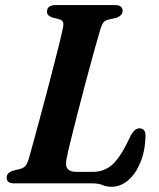

<svg xmlns="http://www.w3.org/2000/svg" viewBox="-20 -720 624 754"><path d="M339 0H36Q18.5 0 12 -6.5Q5.5 -13 6 -23Q6.5 -42 32 -50L58.5 -56.5Q73 -60 80.2 -69.2Q87.5 -78.5 93.5 -98Q99.5 -119.5 110.8 -160.5Q122 -201.5 136 -253.2Q150 -305 164.5 -360.2Q179 -415.5 192.2 -466.5Q205.5 -517.5 215 -557Q224.5 -596.5 228 -615.5Q232.5 -638.5 214 -644L185 -651.5Q164.5 -658.5 164.5 -674Q164.5 -700 199.5 -700H431.5Q448.5 -700 455 -693.5Q461.5 -687 461.5 -677.5Q461.5 -667 454.2 -660.2Q447 -653.5 437 -650L405.5 -643Q394 -640.5 387.2 -632.8Q380.5 -625 375 -608Q365 -575 349.8 -520Q334.5 -465 317.5 -400.8Q300.5 -336.5 284.5 -274.8Q268.5 -213 257 -165.5Q245.5 -118 241.5 -97Q235.5 -68.5 245.8 -56.8Q256 -45 279 -45H343.5Q391.5 -45 424 -76.2Q456.5 -107.5 492.5 -185.5Q508 -216 527.5 -216Q552 -216 551.5 -185.5Q550 -127.5 531.5 -82.5Q513 -37.5 483.2 -12Q453.5 13.5 417.5 13.5Q398.5 13.5 383 6.8Q367.5 0 339 0Z"/></svg>

Font: Fraunces 9pt SemiBold
Style: Italic
Weight: 600
Italic angle: -16°
Version: Version 1.000;[b76b70a41]